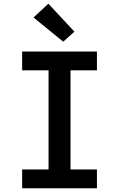

<svg xmlns="http://www.w3.org/2000/svg" viewBox="-20 -1012 640 1032"><path d="M99 0V-101H241V-634H99V-735H501V-634H359V-101H501V0ZM320 -788 160 -918 240 -992 380 -842Z"/></svg>

Font: Iosevka Curly Extended
Style: Bold
Weight: 700
Width: 7
Monospace: yes
Designer: Belleve Invis
Foundry: Belleve Invis
Version: Version 11.1.0; ttfautohint (v1.8.3)